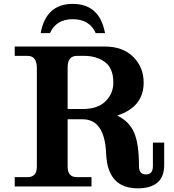

<svg xmlns="http://www.w3.org/2000/svg" viewBox="-20 -976 911 1005"><path d="M412.6 -351.6H334V-103Q334 -48.8 382.8 -48.8H459V0H57.1V-48.8H124Q172.9 -48.8 172.9 -103V-620.1Q172.9 -683.6 124 -683.6H57.1V-732.4H528.8Q622.6 -732.4 677.2 -678.5Q731.9 -624.5 731.9 -543Q731.9 -416.5 593.8 -371.1Q656.2 -340.8 681.9 -282.2Q707.5 -223.6 707.5 -106Q707.5 -63 744.1 -63Q780.3 -63 780.3 -106V-229.5H839.4V-111.8Q839.4 -50.3 804 -20.3Q768.6 9.8 701.2 9.8Q543 9.8 535.6 -170.9Q528.3 -351.6 412.6 -351.6ZM412.1 -405.3Q491.2 -405.3 532.2 -445.6Q573.2 -485.8 573.2 -543.9Q573.2 -619.6 528.8 -651.6Q484.4 -683.6 420.9 -683.6H382.8Q334 -683.6 334 -623V-405.3ZM360.8 -955.6Q501.5 -955.6 529.8 -802.7H481Q448.7 -875.5 360.8 -875.5Q273.9 -875.5 241.7 -802.7H192.9Q220.7 -955.6 360.8 -955.6Z"/></svg>

Font: Munson
Style: Bold
Weight: 700
Designer: Paul James MIller
Foundry: High-Logic / Made with FontCreator
Version: Version 2.10;May 5, 2019;FontCreator 11.5.0.2430 64-bit